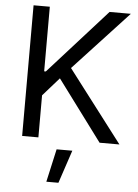

<svg xmlns="http://www.w3.org/2000/svg" viewBox="-61 -754 744 1035"><g transform="rotate(5 310.5 -236.5)"><path d="M78.1 -707H166V-357.4H174.8L489.3 -707H604.5L308.6 -387.7L604.5 0H497.1L253.9 -327.1L166 -227.5V0H78.1ZM269.5 55.7H354.5L294.9 234.4H229.5Z"/></g></svg>

Font: Pretendard
Style: Regular
Weight: 400
Designer: Base glyphs from Inter by Rasmus Andersson; Hangeul glyphs from Noto Sans CJK(Source Han Sans) by Jang Soo-young and Kan
Foundry: Kil Hyung-jin
Version: Version 1.309